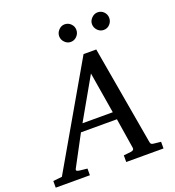

<svg xmlns="http://www.w3.org/2000/svg" viewBox="-209 -1014 1038 1137"><g transform="rotate(-20 310.0 -445.5)"><path d="M626 0H391.1V-42Q402.3 -43 414.1 -44.4Q425.8 -45.9 437 -46.9Q459 -49.8 456.1 -65.9L425.8 -256.8H199.2L97.2 -65.9Q91.8 -56.6 96.9 -52.5Q102.1 -48.3 116.2 -46.9Q127.4 -45.9 139.2 -44.4Q150.9 -43 162.1 -42V0H-53.2V-42L2.9 -47.9L372.1 -687H452.1L560.1 -65.9Q561.5 -56.6 565.4 -52.2Q569.3 -47.9 580.1 -46.9Q591.3 -45.9 603 -44.4Q614.7 -43 626 -42ZM417 -304.2 374 -564 226.1 -304.2ZM588.4 -836.4Q588.4 -814 572.8 -797.1Q557.1 -780.3 534.2 -780.3Q511.7 -780.3 495.6 -797.1Q479.5 -814 479.5 -836.4Q479.5 -857.4 496.3 -874.3Q513.2 -891.1 534.2 -891.1Q557.1 -891.1 572.8 -875Q588.4 -858.9 588.4 -836.4ZM381.3 -836.4Q381.3 -814 365.2 -797.1Q349.1 -780.3 326.2 -780.3Q304.7 -780.3 288.6 -796.9Q272.5 -813.5 272.5 -835.4Q272.5 -856.9 288.6 -874Q304.7 -891.1 326.2 -891.1Q349.1 -891.1 365.2 -875Q381.3 -858.9 381.3 -836.4Z"/></g></svg>

Font: Charis
Style: Italic
Weight: 400
Italic angle: -11°
Designer: Walt Agee, Miriam Martin, Annie Olsen, Victor Gaultney, Lorna Priest, Alan Ward, Bob Hallissy, Martin Hosken, Sharon Cor
Foundry: SIL Global
Version: Version 7.000